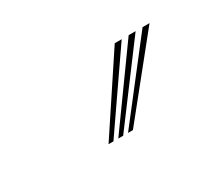

<svg xmlns="http://www.w3.org/2000/svg" viewBox="-41 -817 268 239"><g transform="rotate(-30 93.0 -697.5)"><path d="M64 -645 133.5 -750H143.5L71 -645ZM92 -645 173.5 -750H183.5L99 -645ZM78 -645 153.5 -750H163.5L85 -645Z"/></g></svg>

Font: Big Shoulders Inline Text SC Thin
Style: Regular
Weight: 100
Designer: Patric King
Foundry: XO Type Co
Version: Version 2.002